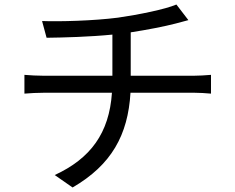

<svg xmlns="http://www.w3.org/2000/svg" viewBox="-20 -788 1040 849"><path d="M88 -457V-374C112 -376 146 -378 178 -378H475C463 -199 380 -87 222 -14L301 41C473 -59 546 -191 557 -378H836C861 -378 891 -376 913 -374V-457C892 -455 856 -453 834 -453H558V-645C630 -656 707 -671 757 -684C771 -688 791 -693 813 -699L760 -768C711 -747 593 -723 502 -710C394 -696 242 -692 166 -695L186 -621C263 -622 376 -625 477 -635V-453H176C146 -453 111 -455 88 -457Z"/></svg>

Font: Noto Sans KR
Style: Regular
Weight: 400
Designer: Ryoko NISHIZUKA 西塚涼子 (kana, bopomofo & ideographs); Paul D. Hunt (Latin, Greek & Cyrillic); Sandoll Communications 산돌커뮤니
Foundry: Adobe
Version: Version 2.004;hotconv 1.0.118;makeotfexe 2.5.65603